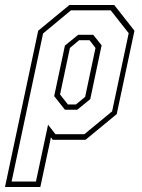

<svg xmlns="http://www.w3.org/2000/svg" viewBox="-85 -560 570 769"><path d="M-65 189 68 -437 193 -540H372.5L453.5 -437L382.5 -103L257.5 0H126L119 -10L76.5 189ZM-38.5 167H59L107.5 -60.5L137 -22.5H253L364 -114L430.5 -427L358.5 -518.5H199L87.5 -426ZM175 -120.5 132 -175 175 -377.5 228 -420.5H288.5L322 -378.5L276.5 -163L224.5 -120.5ZM187 -141.5H219L256 -172L297.5 -368L273.5 -399H232L195 -368L155.5 -181.5Z"/></svg>

Font: Tourney Condensed ExtraLight
Style: Italic
Weight: 200
Width: 3
Italic angle: -12°
Designer: Tyler Finck
Foundry: Etcetera Type Co
Version: Version 1.010; ttfautohint (v1.8.3)